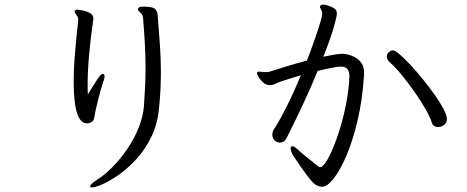

<svg xmlns="http://www.w3.org/2000/svg" viewBox="-20 -774 2040 839"><path d="M583 -736Q586 -745 606 -745Q650 -745 659.5 -733Q669 -721 669 -707Q675 -631 679 -574.5Q683 -518 683 -463Q683 -427 681.5 -388.5Q680 -350 675 -303Q669 -234 642.5 -178.5Q616 -123 578 -81Q540 -39 500 -11Q460 17 428 31Q396 45 381 45Q374 45 374 41Q374 30 408 9Q439 -11 472.5 -45Q506 -79 535.5 -122Q565 -165 585 -213.5Q605 -262 609 -311Q612 -352 614 -393.5Q616 -435 616 -478Q616 -528 613 -582.5Q610 -637 605 -698Q603 -711 593 -719Q583 -727 583 -734ZM322 -688Q322 -699 314 -708.5Q306 -718 306 -724V-726Q308 -732 319 -732Q321 -732 338 -729Q355 -726 371.5 -718Q388 -710 388 -693Q388 -689 387.5 -685Q387 -681 386 -677Q376 -608 369.5 -536Q363 -464 363 -407Q363 -394 363 -383Q363 -372 364 -362Q388 -400 400 -419Q412 -438 418 -444.5Q424 -451 429 -451Q437 -451 437 -440Q437 -431 431 -416Q428 -408 422 -387.5Q416 -367 409.5 -341.5Q403 -316 398 -293Q393 -270 391 -257Q390 -247 380.5 -241Q371 -235 360 -235Q330 -235 316 -282Q302 -329 302 -417Q302 -468 306 -520Q310 -572 314.5 -616Q319 -660 322 -686Z M1571 -450Q1564 -338 1542.5 -247.5Q1521 -157 1493 -92Q1465 -27 1437 7.5Q1409 42 1388 42Q1366 42 1348 24Q1338 14 1323.5 -5Q1309 -24 1294.5 -45Q1280 -66 1269 -82.5Q1258 -99 1256 -104Q1250 -118 1250 -125Q1250 -135 1258 -135Q1266 -135 1276 -125Q1290 -112 1310 -95.5Q1330 -79 1348 -65Q1366 -51 1374 -44Q1375 -44 1379.5 -44Q1384 -44 1385 -45Q1402 -56 1422 -97.5Q1442 -139 1461 -197.5Q1480 -256 1492.5 -320.5Q1505 -385 1507 -443Q1507 -459 1499 -471Q1491 -483 1469 -483Q1460 -483 1440 -479.5Q1420 -476 1400 -471.5Q1380 -467 1368 -464Q1337 -388 1301 -311.5Q1265 -235 1233 -172Q1223 -151 1202 -151Q1193 -151 1184 -157Q1170 -168 1170 -185Q1170 -198 1177 -209Q1203 -249 1234.5 -312Q1266 -375 1295 -445Q1253 -433 1223 -423Q1193 -413 1188 -410Q1174 -402 1159 -402Q1143 -402 1130.5 -413Q1118 -424 1110.5 -436.5Q1103 -449 1103 -453V-455Q1104 -461 1113 -461Q1115 -461 1116 -461L1122 -460Q1124 -460 1125 -460Q1130 -459 1134.5 -459Q1139 -459 1143 -459Q1147 -459 1151 -459.5Q1155 -460 1159 -461Q1185 -469 1227.5 -482.5Q1270 -496 1321 -509Q1324 -516 1331.5 -536Q1339 -556 1348.5 -582.5Q1358 -609 1367 -636Q1376 -663 1382 -684.5Q1388 -706 1388 -714Q1388 -723 1385 -727Q1384 -732 1381 -736Q1378 -740 1378 -744Q1378 -745 1380 -749Q1383 -754 1392 -754Q1399 -754 1412.5 -750Q1426 -746 1438 -739Q1450 -732 1451 -722Q1452 -719 1452 -712Q1452 -704 1439.5 -658.5Q1427 -613 1393 -526Q1437 -535 1452 -537Q1467 -539 1472 -539Q1494 -539 1517 -530.5Q1540 -522 1555.5 -504Q1571 -486 1571 -456ZM1933 -253Q1933 -238 1921 -228.5Q1909 -219 1895 -219Q1873 -219 1867 -238Q1861 -259 1841 -294.5Q1821 -330 1793.5 -369.5Q1766 -409 1737 -444.5Q1708 -480 1684 -501Q1670 -514 1670 -527Q1670 -537 1679 -546Q1689 -554 1697 -554Q1706 -554 1726.5 -536.5Q1747 -519 1774 -490Q1801 -461 1828.5 -427Q1856 -393 1880 -359Q1904 -325 1918.5 -297Q1933 -269 1933 -253Z"/></svg>

Font: Klee One SemiBold
Style: Regular
Weight: 600
Designer: Fontworks Inc.
Foundry: Fontworks Inc.
Version: Version 1.00;January 12, 2022;FontCreator 13.0.0.2683 64-bit